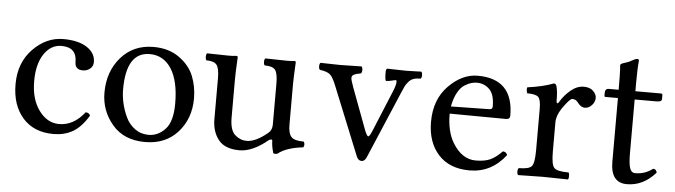

<svg xmlns="http://www.w3.org/2000/svg" viewBox="-42 -746 3173 903"><g transform="rotate(5 1545.0 -294.5)"><path d="M394 -101Q359 -44 319.5 -22Q280 0 230 0Q137 0 84.5 -59.5Q32 -119 32 -218Q32 -320 95 -384.5Q158 -449 238 -449Q309 -449 349.5 -422.5Q390 -396 390 -354Q390 -333 375 -321.5Q360 -310 342 -310Q304 -310 304 -346Q304 -416 232 -416Q182 -416 150 -368.5Q118 -321 118 -240Q118 -155 157 -102Q196 -49 252 -49Q321 -49 372 -115Q388 -115 394 -101Z M874 -224Q874 -129 816.5 -64.5Q759 0 662 0Q562 0 507 -65Q452 -130 452 -215Q452 -315 510.5 -382Q569 -449 664 -449Q736 -449 785.5 -413.5Q835 -378 854.5 -329Q874 -280 874 -224ZM649 -414Q538 -414 538 -238Q538 -206 545.5 -173Q553 -140 568 -108Q583 -76 611 -55.5Q639 -35 676 -35Q720 -35 754 -71Q788 -107 788 -192Q788 -299 751 -356.5Q714 -414 649 -414Z M1108 0Q1039 0 1008.5 -38.5Q978 -77 978 -136V-328Q978 -376 965 -392Q952 -408 916 -408Q912 -414 912 -424Q912 -435 916 -441Q933 -441 967.5 -440Q1002 -439 1018 -439Q1042 -439 1054 -441Q1062 -441 1062 -435Q1058 -362 1058 -332V-150Q1058 -91 1082.5 -69Q1107 -47 1138 -47Q1181 -47 1238 -95Q1254 -109 1254 -134V-327Q1254 -376 1241.5 -392Q1229 -408 1192 -408Q1187 -412 1187 -424Q1187 -437 1192 -441Q1209 -441 1243.5 -440Q1278 -439 1294 -439Q1320 -439 1328 -441Q1336 -441 1336 -435Q1332 -362 1332 -332V-140Q1332 -100 1346.5 -83.5Q1361 -67 1406 -67Q1410 -61 1410 -53Q1410 -46 1406 -40Q1326 -31 1288 0Q1284 2 1278 2Q1272 2 1268 0Q1258 -33 1258 -59Q1257 -64 1252 -63.5Q1247 -63 1242 -60Q1170 0 1108 0Z M1766 -385Q1761 -390 1761 -426Q1761 -438 1766 -443Q1777 -443 1809 -442Q1841 -441 1858 -441Q1872 -441 1895.5 -442Q1919 -443 1928 -443Q1933 -438 1933 -426Q1933 -415 1928 -410Q1908 -410 1894.5 -405.5Q1881 -401 1870.5 -388.5Q1860 -376 1856 -367.5Q1852 -359 1842 -336L1709 -23Q1700 0 1685 0Q1668 0 1660 -21L1532 -337Q1516 -378 1502.5 -391.5Q1489 -405 1452 -410Q1447 -415 1447 -426Q1447 -438 1452 -443Q1467 -443 1497.5 -442Q1528 -441 1545 -441Q1561 -441 1595 -442Q1629 -443 1646 -443Q1651 -438 1651 -426Q1651 -415 1646 -410Q1622 -406 1612.5 -400.5Q1603 -395 1603 -385Q1603 -376 1615 -343L1687 -150Q1699 -118 1706 -118Q1712 -118 1724 -147L1805 -343Q1816 -370 1816 -385Q1816 -393 1811 -393Q1809 -393 1794 -389Q1779 -385 1766 -385Z M2081 -292 2262 -295Q2277 -295 2277 -309Q2277 -366 2252.5 -390Q2228 -414 2194 -414Q2181 -414 2168 -410.5Q2155 -407 2136.5 -396Q2118 -385 2103 -358Q2088 -331 2081 -292ZM2194 0Q2099 0 2046.5 -58Q1994 -116 1994 -212Q1994 -318 2057.5 -382.5Q2121 -447 2194 -447Q2363 -447 2363 -273Q2363 -256 2344 -256L2078 -258Q2078 -174 2110 -121Q2154 -49 2219 -49Q2261 -49 2287.5 -61Q2314 -73 2343 -103Q2360 -102 2364 -87Q2297 0 2194 0Z M2574 -358Q2574 -353 2577.5 -351Q2581 -349 2585 -356Q2605 -390 2634.5 -414.5Q2664 -439 2696 -439Q2725 -439 2740.5 -423.5Q2756 -408 2756 -391Q2756 -372 2741.5 -356.5Q2727 -341 2709 -341Q2689 -341 2673 -364Q2663 -377 2647 -377Q2635 -377 2601 -328Q2577 -292 2577 -261V-122Q2577 -61 2591 -46Q2605 -31 2659 -31Q2663 -27 2663 -14Q2663 -2 2659 2Q2642 2 2600.5 1Q2559 0 2538 0Q2517 0 2479 1Q2441 2 2424 2Q2419 -3 2419 -14Q2419 -26 2424 -31Q2472 -31 2485 -46Q2498 -61 2498 -122V-317Q2498 -360 2486 -372.5Q2474 -385 2433 -385Q2427 -402 2431 -413Q2505 -423 2554 -442Q2562 -442 2566 -434Q2574 -412 2574 -358Z M2814 -439H2860Q2860 -477 2859.5 -502Q2859 -527 2858.5 -534.5Q2858 -542 2857.5 -547Q2857 -552 2857 -555Q2857 -562 2879 -568Q2899 -574 2913 -583Q2927 -591 2935 -591Q2943 -591 2943 -583Q2939 -543 2939 -478V-439H3059Q3067 -439 3067 -433V-413Q3067 -400 3043 -400H2939V-147Q2939 -98 2946 -76.5Q2953 -55 2972 -55Q3018 -55 3054 -83Q3069 -83 3072 -66Q3014 0 2937 0Q2860 0 2860 -99V-400H2801Q2796 -400 2796 -406V-419Q2796 -439 2814 -439Z"/></g></svg>

Font: Triodion Unicode
Style: Normal
Weight: 400
Version: Version 1.1